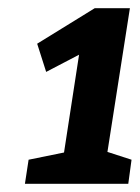

<svg xmlns="http://www.w3.org/2000/svg" viewBox="-20 -795 342 470"><path d="M41 -345 50 -404 153 -425 134 -404 176 -677 206 -678 93 -619 71 -688 212 -775H298L240 -404L228 -428L302 -404L294 -345Z"/></svg>

Font: Bitter Thin
Style: Bold Italic
Weight: 700
Italic angle: -9°
Version: Version 3.021